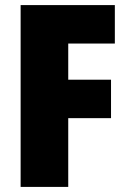

<svg xmlns="http://www.w3.org/2000/svg" viewBox="-20 -734 505 754"><path d="M248 0H61V-714H431V-563H248V-421H416V-270H248Z"/></svg>

Font: Noto Sans Display SemiCondensed Black
Style: Regular
Weight: 900
Width: 4
Designer: Monotype Design Team
Foundry: Monotype Imaging Inc.
Version: Version 1.900